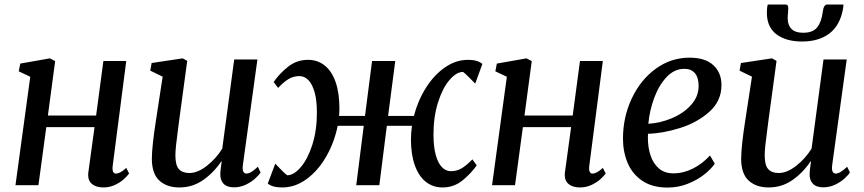

<svg xmlns="http://www.w3.org/2000/svg" viewBox="-20 -814 3798 844"><path d="M475.5 -86Q474.5 -78 474.5 -74.5Q474.5 -62.5 478.5 -56.8Q482.5 -51 489 -51Q498.5 -51 509.5 -56.8Q520.5 -62.5 535 -76L547.5 -51.5Q540 -40.5 524.2 -26.2Q508.5 -12 485 -1Q461.5 10 434.5 10Q404 10 385.8 -4Q367.5 -18 367.5 -45.5Q367.5 -49.5 368.5 -57.5L395.5 -255H183.5L149 0H48L113 -476.5L62.5 -500.5L69 -534.5L199.5 -557.5L222.5 -545.5L190.5 -306H402.5L434.5 -546H535Z M647.5 -115Q647.5 -170.5 666.5 -291L695 -477L640.5 -503.5L646.5 -537L783 -557.5L803 -546.5L768 -288Q763.5 -252 761.5 -237.5Q751 -162 751 -131.5Q751 -88 766.2 -70.8Q781.5 -53.5 812.5 -53.5Q849 -53.5 889.2 -85Q929.5 -116.5 957 -160.5L1009.5 -552.5H1111.5L1047.5 -87.5Q1046.5 -78.5 1046.5 -75.5Q1046.5 -63.5 1051 -57.2Q1055.5 -51 1063 -51Q1072.5 -51 1084.5 -58Q1096.5 -65 1113.5 -81L1125.5 -56Q1119 -45 1102 -29.5Q1085 -14 1060.5 -2.2Q1036 9.5 1008.5 9.5Q977.5 9.5 962.2 -7Q947 -23.5 948.5 -51.5Q948 -59 954.5 -104L953 -105Q919 -54.5 872.5 -22.2Q826 10 768.5 10Q714 10 681 -19.8Q648 -49.5 647.5 -115Z M1799.5 -304.5Q1817 -372 1852.5 -428.2Q1888 -484.5 1936 -517.8Q1984 -551 2037.5 -551Q2079.5 -551 2100.5 -533L2069 -446.5Q2066 -449.5 2044.8 -471Q2023.5 -492.5 2015.5 -498Q1986 -497.5 1955.8 -462.2Q1925.5 -427 1905.5 -364Q1885.5 -301 1885.5 -222.5Q1885.5 -169 1895.5 -132.8Q1905.5 -96.5 1922.8 -79Q1940 -61.5 1962 -61.5Q1988 -61.5 2009.2 -74Q2030.5 -86.5 2056.5 -113.5L2075.5 -87Q2051.5 -52.5 2013.5 -21.2Q1975.5 10 1925 10Q1883.5 10 1852.2 -14.5Q1821 -39 1803.8 -86.5Q1786.5 -134 1786.5 -200.5Q1786.5 -229.5 1791 -261H1680.5L1647.5 0H1546L1579 -261H1464.5Q1449.5 -187.5 1413.8 -125.5Q1378 -63.5 1327.8 -26.8Q1277.5 10 1221 10Q1198.5 10 1183.2 5.8Q1168 1.5 1157 -7L1190 -94.5Q1232 -49.5 1243 -43.5Q1272 -44 1302.2 -79.2Q1332.5 -114.5 1352.8 -177.2Q1373 -240 1373 -318.5Q1373 -373 1362.8 -409Q1352.5 -445 1335.2 -462.2Q1318 -479.5 1296.5 -479.5Q1270.5 -479.5 1249.2 -467Q1228 -454.5 1202.5 -427.5L1183 -453.5Q1206.5 -488.5 1245.2 -519.8Q1284 -551 1334 -551Q1375.5 -551 1406.8 -526.5Q1438 -502 1455 -454Q1472 -406 1472 -338Q1472 -320.5 1470.5 -304.5H1584.5L1615.5 -546H1717.5L1686 -304.5Z M2570.5 -86Q2569.5 -78 2569.5 -74.5Q2569.5 -62.5 2573.5 -56.8Q2577.5 -51 2584 -51Q2593.5 -51 2604.5 -56.8Q2615.5 -62.5 2630 -76L2642.5 -51.5Q2635 -40.5 2619.2 -26.2Q2603.5 -12 2580 -1Q2556.5 10 2529.5 10Q2499 10 2480.8 -4Q2462.5 -18 2462.5 -45.5Q2462.5 -49.5 2463.5 -57.5L2490.5 -255H2278.5L2244 0H2143L2208 -476.5L2157.5 -500.5L2164 -534.5L2294.5 -557.5L2317.5 -545.5L2285.5 -306H2497.5L2529.5 -546H2630Z M3122 -94.5Q3106 -71 3075.8 -47Q3045.5 -23 3003.5 -6.2Q2961.5 10.5 2914 10.5Q2847.5 10.5 2803.5 -19.2Q2759.5 -49 2739 -97.8Q2718.5 -146.5 2718.5 -204Q2718.5 -299 2757 -381Q2795.5 -463 2862.5 -511.8Q2929.5 -560.5 3011 -560.5Q3080.5 -560.5 3116 -527.2Q3151.5 -494 3151.5 -440Q3151.5 -370 3097.8 -322.2Q3044 -274.5 2968.5 -251Q2893 -227.5 2828.5 -226Q2828 -220 2828 -208Q2828 -165.5 2839.8 -130.2Q2851.5 -95 2876.5 -73.5Q2901.5 -52 2940 -52Q2984 -52 3025.5 -72.8Q3067 -93.5 3101 -130.5ZM2830 -270Q2880.5 -272.5 2932 -293.8Q2983.5 -315 3017.2 -352Q3051 -389 3051 -436Q3051 -473 3034.8 -492.2Q3018.5 -511.5 2988.5 -511.5Q2944 -511.5 2909.8 -474.8Q2875.5 -438 2855.2 -382Q2835 -326 2830 -270Z M3238 -115Q3238 -170.5 3257 -291L3285.5 -477L3231 -503.5L3237 -537L3373.5 -557.5L3393.5 -546.5L3358.5 -288Q3354 -252 3352 -237.5Q3341.5 -162 3341.5 -131.5Q3341.5 -88 3356.8 -70.8Q3372 -53.5 3403 -53.5Q3439.5 -53.5 3479.8 -85Q3520 -116.5 3547.5 -160.5L3600 -552.5H3702L3638 -87.5Q3637 -78.5 3637 -75.5Q3637 -63.5 3641.5 -57.2Q3646 -51 3653.5 -51Q3663 -51 3675 -58Q3687 -65 3704 -81L3716 -56Q3709.5 -45 3692.5 -29.5Q3675.5 -14 3651 -2.2Q3626.5 9.5 3599 9.5Q3568 9.5 3552.8 -7Q3537.5 -23.5 3539 -51.5Q3538.5 -59 3545 -104L3543.5 -105Q3509.5 -54.5 3463 -22.2Q3416.5 10 3359 10Q3304.5 10 3271.5 -19.8Q3238.5 -49.5 3238 -115ZM3434 -794Q3440.5 -794 3442.8 -789.5Q3445 -785 3445 -776Q3445 -770 3444 -756Q3442.5 -745 3442.5 -734Q3442.5 -704 3459 -687Q3475.5 -670 3510.5 -670Q3553.5 -670 3572.2 -693.8Q3591 -717.5 3596.5 -760.5Q3600.5 -794 3615.5 -794H3687.5Q3687.5 -784 3686 -776Q3673 -703 3626.5 -667.2Q3580 -631.5 3505.5 -631.5Q3435.5 -631.5 3393.2 -663.2Q3351 -695 3351 -758.5Q3351 -780.5 3355 -794Z"/></svg>

Font: Merriweather Text
Style: Italic
Weight: 400
Italic angle: -7.8°
Designer: Eben Sorkin
Foundry: Eben Sorkin
Version: Version 2.100